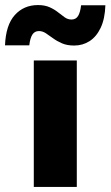

<svg xmlns="http://www.w3.org/2000/svg" viewBox="-73 -739 437 759"><path d="M230.6 -500V0H60.6V-500ZM343.6 -718.2Q341.8 -664.6 325 -629.2Q308.2 -593.8 281.1 -576.4Q254 -559 220.2 -559Q192.2 -559 172.1 -567.7Q152 -576.4 136.8 -587.6Q121.6 -598.8 108.4 -607.5Q95.2 -616.2 81 -616.2Q63.8 -616.2 54.9 -602.2Q46 -588.2 42.8 -559.8H-53.2Q-50 -640.2 -14.4 -679.6Q21.2 -719 77.2 -719Q104.2 -719 123.4 -710.3Q142.6 -701.6 156.5 -690.4Q170.4 -679.2 182.8 -670.5Q195.2 -661.8 209.6 -661.8Q227.2 -661.8 235.8 -676.1Q244.4 -690.4 247.6 -718.2Z"/></svg>

Font: Work Sans
Style: Regular
Weight: 400
Designer: Wei Huang
Foundry: Wei Huang
Version: Version 2.006; ttfautohint (v1.8.1.43-b0c9)